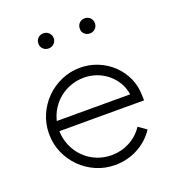

<svg xmlns="http://www.w3.org/2000/svg" viewBox="-130 -821 845 920"><g transform="rotate(-20 293.0 -361.5)"><path d="M193 -640Q176 -640 165 -651Q154 -662 154 -678Q154 -695 165 -706Q176 -717 193 -717Q209 -717 220.5 -706Q232 -695 232 -678Q232 -662 220.5 -651Q209 -640 193 -640ZM403 -640Q387 -640 375.5 -651Q364 -662 365 -678Q365 -695 376 -706Q387 -717 403 -717Q420 -717 431 -706Q442 -695 442 -678Q442 -662 431 -651Q420 -640 403 -640ZM302 -6Q251 -6 206 -25.5Q161 -45 127 -79Q93 -113 73.5 -158Q54 -203 54 -254Q54 -305 73.5 -350Q93 -395 127 -429Q161 -463 206 -482.5Q251 -502 302 -502Q349 -502 391.5 -484.5Q434 -467 466 -436.5Q498 -406 517 -364.5Q536 -323 536 -275L537 -250H105Q106 -210 121.5 -174.5Q137 -139 163.5 -112.5Q190 -86 226 -71Q262 -56 302 -56Q351 -56 394 -78.5Q437 -101 464 -142L505 -113Q471 -62 417.5 -34Q364 -6 302 -6ZM484 -300Q479 -334 462.5 -361.5Q446 -389 421.5 -409Q397 -429 366.5 -440Q336 -451 302 -451Q268 -451 236.5 -440Q205 -429 179.5 -409Q154 -389 136 -361Q118 -333 110 -300Z"/></g></svg>

Font: Leon Sans
Style: Light
Weight: 300
Designer: Jongmin Kim
Version: Version 1.2